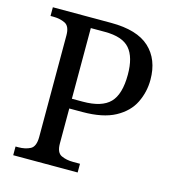

<svg xmlns="http://www.w3.org/2000/svg" viewBox="-107 -804 817 895"><g transform="rotate(15 302.0 -357.0)"><path d="M38 0V-42H51Q85 -42 109 -54.5Q133 -67 133 -114V-604Q133 -648 108.5 -660Q84 -672 51 -672H38V-714H319Q445 -714 505 -658.5Q565 -603 565 -505Q565 -446 539.5 -394Q514 -342 455 -310Q396 -278 297 -278H234V-109Q234 -65 258.5 -53.5Q283 -42 316 -42H349V0ZM287 -325Q378 -325 417.5 -365.5Q457 -406 457 -501Q457 -585 422 -625.5Q387 -666 302 -666H234V-325Z"/></g></svg>

Font: NotoSerif-Regular
Style: Regular
Weight: 400
Designer: Monotype Design Team
Foundry: Monotype Imaging Inc.
Version: Version 2.007; ttfautohint (v1.8) -l 8 -r 50 -G 200 -x 14 -D